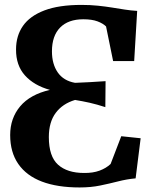

<svg xmlns="http://www.w3.org/2000/svg" viewBox="-20 -772 650 802"><path d="M312.5 11Q219.5 11 155 -13.5Q90.5 -38 56.5 -87Q22.5 -136 22.5 -208Q22.5 -278 64.2 -327.8Q106 -377.5 188.5 -396.5Q122 -415 84.2 -457Q46.5 -499 47 -565.5Q47 -622.5 76 -664Q105 -705.5 165.5 -728.5Q226 -751.5 320.5 -751.5Q357.5 -751.5 388.8 -748.2Q420 -745 447.8 -740.5Q475.5 -736 501.2 -732Q527 -728 553 -726.5L540.5 -517H452.5L423 -661.5Q410.5 -674 387.2 -682.8Q364 -691.5 328 -691.5Q265 -691.5 231 -656.8Q197 -622 197 -557.5Q197 -504.5 221.2 -469.5Q245.5 -434.5 293.5 -426Q321 -427 353.8 -428.8Q386.5 -430.5 421 -433L420 -324.5Q384.5 -336 354.5 -342.8Q324.5 -349.5 293.5 -354.5Q241.5 -339 212.8 -300.5Q184 -262 184 -199.5Q184 -118.5 222.5 -84Q261 -49.5 331 -49.5Q368 -49 395.8 -59.2Q423.5 -69.5 442 -87L486.5 -203L567.5 -194.5L546.5 -27Q509 -23.5 473 -14.2Q437 -5 398.2 3Q359.5 11 312.5 11Z"/></svg>

Font: Merriweather 36pt
Style: Bold
Weight: 700
Designer: Eben Sorkin
Foundry: Eben Sorkin
Version: Version 2.100